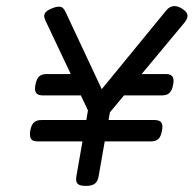

<svg xmlns="http://www.w3.org/2000/svg" viewBox="-20 -607 640 632"><path d="M597.2 -554.7Q597.2 -544.9 586.9 -532.2L446.3 -363.3H525.4Q538.6 -363.3 544.9 -357.9Q551.3 -352.5 551.3 -340.8Q551.3 -335.4 549.8 -328.1Q546.4 -309.1 537.8 -301Q529.3 -293 512.7 -293H388.2L341.8 -237.3L337.4 -211.9H488.8Q502 -211.9 508.3 -206.5Q514.6 -201.2 514.6 -189.5Q514.6 -184.1 513.2 -176.8Q509.8 -157.7 501.5 -149.7Q493.2 -141.6 476.6 -141.6H324.7L304.7 -26.9Q301.8 -9.8 292.2 -2.4Q282.7 4.9 263.2 4.9H262.2Q245.1 4.9 237.8 -0.2Q230.5 -5.4 230.5 -17.1Q230.5 -19 231.4 -26.9L251.5 -141.6H104.5Q90.8 -141.6 84.7 -147Q78.6 -152.3 78.6 -164.6Q78.6 -171.9 79.6 -176.8Q83 -195.8 91.6 -203.9Q100.1 -211.9 116.7 -211.9H264.2L269.5 -243.7L246.1 -293H121.1Q107.9 -293 101.6 -298.3Q95.2 -303.7 95.2 -315.4Q95.2 -320.8 96.7 -328.1Q100.1 -347.2 108.6 -355.2Q117.2 -363.3 133.8 -363.3H212.9L130.4 -537.6Q125.5 -548.3 125.5 -554.2Q125.5 -562 131.6 -568.1Q137.7 -574.2 151.4 -579.6Q164.1 -585 173.8 -585Q181.6 -585 186.5 -581.1Q191.4 -577.1 195.3 -568.8L314.9 -313.5L526.9 -572.3Q538.6 -586.9 554.2 -586.9Q565.4 -586.9 577.6 -579.6Q597.2 -567.9 597.2 -554.7Z"/></svg>

Font: Courier Prime Sans
Style: Italic
Weight: 400
Italic angle: -10°
Designer: Alan Dague-Greene
Foundry: Quote-Unquote Apps
Version: Version 3.020